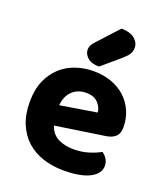

<svg xmlns="http://www.w3.org/2000/svg" viewBox="-138 -836 820 946"><g transform="rotate(20 271.5 -362.5)"><path d="M186 -177Q200 -135 235 -117.5Q270 -100 316 -100Q358 -100 395 -111.5Q432 -123 455 -137Q470 -127 480 -111Q490 -95 490 -76Q490 -53 476 -36Q462 -19 437.5 -7.5Q413 4 379.5 9.5Q346 15 306 15Q247 15 197 -1.5Q147 -18 111 -50.5Q75 -83 54.5 -132Q34 -181 34 -247Q34 -311 54.5 -358Q75 -405 109.5 -436Q144 -467 188.5 -481.5Q233 -496 280 -496Q331 -496 373.5 -480.5Q416 -465 446.5 -437Q477 -409 494 -370Q511 -331 511 -285Q511 -253 494 -237Q477 -221 446 -216ZM281 -383Q238 -383 209.5 -356.5Q181 -330 176 -280L367 -311Q365 -337 344 -360Q323 -383 281 -383ZM336 -740Q382 -739 405.5 -719.5Q429 -700 429 -674Q429 -653 420 -639Q411 -625 389 -606L295 -526Q255 -526 234.5 -544.5Q214 -563 214 -586Q214 -597 218.5 -607Q223 -617 236 -631Z"/></g></svg>

Font: Baloo Da 2
Style: Bold
Weight: 700
Designer: Noopur Datye, Sulekha Rajkumar and Ek Type
Foundry: Ek Type
Version: Version 1.640;hotconv 1.0.111;makeotfexe 2.5.65597; ttfautoh